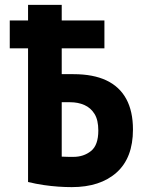

<svg xmlns="http://www.w3.org/2000/svg" viewBox="-20 -758 600 787"><path d="M274 9Q248 9 219 7Q190 5 159 0.5Q128 -4 95 -12V-560H20V-674H95V-738H233V-674H408V-560H233V-454H281Q362 -454 416 -428.5Q470 -403 497.5 -352.5Q525 -302 525 -227Q525 -111 458 -51Q391 9 274 9ZM281 -115Q323 -115 353 -139Q383 -163 383 -223Q383 -266 367.5 -291Q352 -316 326 -327.5Q300 -339 267 -339H233V-116Q239 -116 246.5 -115.5Q254 -115 263 -115Q272 -115 281 -115Z"/></svg>

Font: Ubuntu Sans Mono
Style: Regular
Weight: 400
Monospace: yes
Designer: Dalton Maag Ltd
Foundry: Dalton Maag Ltd
Version: Version 1.006